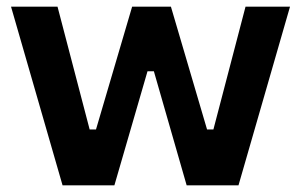

<svg xmlns="http://www.w3.org/2000/svg" viewBox="-20 -554 901 574"><path d="M167 0 13 -534H152L248 -167H267L375 -534H491L599 -167H618L714 -534H847L693 0H538L440 -341H421L322 0Z"/></svg>

Font: Mozilla Text ExtraLight
Style: Regular
Weight: 200
Designer: Studio DRAMA
Foundry: Studio DRAMA
Version: Version 1.000